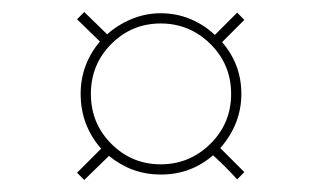

<svg xmlns="http://www.w3.org/2000/svg" viewBox="-20 -517 540 319"><path d="M381 -361Q381 -311 346 -271L386 -231L374 -219Q355 -240 334 -259Q297 -227 247 -227Q199 -227 161 -258L120 -218L108 -230L148 -270Q114 -309 114 -361Q114 -410 146 -448L108 -485L120 -497L158 -460Q176 -476 199 -485.5Q222 -495 247 -495Q273 -495 296 -485.5Q319 -476 337 -459L374 -496L386 -484L349 -447Q381 -410 381 -361ZM247 -244Q295 -244 329.5 -278Q364 -312 364 -361Q364 -410 329.5 -444Q295 -478 247 -478Q199 -478 165 -444Q131 -410 131 -361Q131 -312 165 -278Q199 -244 247 -244Z"/></svg>

Font: Josefin Sans Thin
Style: Regular
Weight: 250
Designer: Santiago Orozco
Foundry: Typemade
Version: Version 2.000